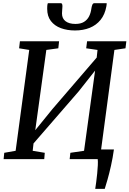

<svg xmlns="http://www.w3.org/2000/svg" viewBox="-20 -1003 816 1210"><path d="M580.1 187.2Q582.9 169.7 586.4 143.8Q589.8 117.8 592.6 90Q595.4 62.3 596.5 38.2Q597.6 14.1 595.8 0L543.5 -60.9H697.9Q690.6 -7.9 679.5 41.4Q668.5 90.7 657.6 128.7Q646.7 166.7 640.1 187.2ZM2.8 0 6.8 -40 78.5 -52.7 164.2 -688.3 100.4 -698.6 105.6 -743H352.4L347.5 -698.6L272 -688.3L196.7 -142.2L177.5 -152L311.2 -316.6L619.5 -675.1L584.3 -592.4L594.6 -688.3L523.2 -698.6L528.8 -743H776.2L770.8 -698.6L701 -688.3L616.1 -52.7L688.8 -40L685.1 0H419L423.4 -40L509.7 -52.7L585 -599.7L606.3 -592.3L475.8 -427.1L161.3 -64.5L195 -131.8L186 -52.7L262.2 -40L258.8 0ZM362.4 -983Q369.6 -983 371.6 -976.8Q373.7 -970.5 373.4 -961.8Q373 -952.4 371.9 -940.1Q370.7 -927.9 370.7 -918.4Q370.7 -886.3 393.1 -869.3Q415.5 -852.2 455.3 -852.2Q488.3 -852.2 509.2 -865Q530.1 -877.8 541.2 -899.6Q552.3 -921.4 555.8 -948.7Q557.6 -961.9 561.7 -972.4Q565.7 -983 575.3 -983H652.3Q652.3 -979.3 652 -974.9Q651.8 -970.5 650.4 -963.2Q641.2 -911.6 613.8 -877.8Q586.5 -844.1 545.3 -827.5Q504 -811 452.4 -811Q403.4 -811 363.7 -825.6Q323.9 -840.3 300.7 -870.5Q277.4 -900.7 277.4 -947.6Q277.4 -956.3 277.9 -965.2Q278.4 -974.2 281.5 -983Z"/></svg>

Font: Merriweather 7pt Light
Style: Italic
Weight: 300
Italic angle: -7.8°
Designer: Eben Sorkin
Foundry: Eben Sorkin
Version: Version 2.200;gftools[0.9.31]